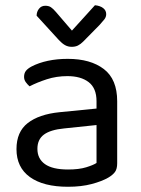

<svg xmlns="http://www.w3.org/2000/svg" viewBox="-20 -700 539 734"><path d="M240 -52Q282 -52 309.5 -60.5Q337 -69 349 -77V-222L225 -209Q173 -204 148 -185.5Q123 -167 123 -131Q123 -93 152 -72.5Q181 -52 240 -52ZM239 -475Q326 -475 377 -436Q428 -397 428 -313V-76Q428 -54 419.5 -42.5Q411 -31 394 -21Q370 -7 330.5 3.5Q291 14 240 14Q146 14 94.5 -23Q43 -60 43 -130Q43 -196 86 -229.5Q129 -263 207 -271L349 -285V-313Q349 -363 319 -386Q289 -409 238 -409Q196 -409 159 -397Q122 -385 93 -370Q85 -377 78.5 -386Q72 -395 72 -406Q72 -420 79 -429Q86 -438 101 -446Q128 -460 163 -467.5Q198 -475 239 -475ZM255 -583 343 -680Q363 -678 374.5 -669Q386 -660 386 -646Q386 -635 379 -626Q372 -617 361 -605L298 -541Q288 -531 278 -526Q268 -521 254 -521Q240 -521 228.5 -527.5Q217 -534 205 -547L120 -640Q120 -655 129 -666.5Q138 -678 153 -678Q166 -678 174.5 -672.5Q183 -667 194 -654Z"/></svg>

Font: Baloo Da 2
Style: Regular
Weight: 400
Designer: Noopur Datye, Sulekha Rajkumar and Ek Type
Foundry: Ek Type
Version: Version 1.640;hotconv 1.0.111;makeotfexe 2.5.65597; ttfautoh